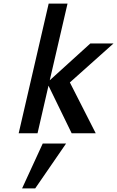

<svg xmlns="http://www.w3.org/2000/svg" viewBox="-20 -742 652 1069"><path d="M513 0 369 -283 612 -500H483L257 -295L356 -722H251L84 0H189L250 -265L379 0ZM348 57H218L103 307H176Z"/></svg>

Font: Perun Medium Italic
Style: Regular
Weight: 500
Italic angle: -12°
Foundry: Copyright (c) Stefan Peev, Context Ltd, 2016
Version: Version 1.026